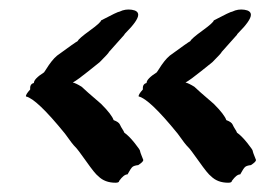

<svg xmlns="http://www.w3.org/2000/svg" viewBox="-20 -416 596 414"><path d="M491 -341 458 -304Q458 -302 438 -282Q434 -279 413 -262Q392 -245 380 -238Q386 -237 399 -229Q406 -222 441 -192Q464 -169 468 -157Q479 -153 481.5 -147.5Q484 -142 487 -137.5Q490 -133 491 -130Q501 -123 513 -108Q525 -93 525 -90.5Q525 -88 532 -71Q532 -67 521 -60Q512 -59 508.5 -56Q505 -53 498 -40Q490 -40 480 -26Q480 -22 472 -22Q449 -22 435 -36Q428 -41 409 -68Q390 -95 385 -99.5Q380 -104 363 -128Q302 -203 279 -208Q278 -212 288 -223Q287 -235 296 -237Q296 -246 318 -260Q319 -261 322 -266Q335 -287 346 -296Q387 -326 390 -327Q393 -333 416.5 -350Q440 -367 441 -372Q477 -391 481 -391Q493 -397 507 -395Q521 -393 521 -384Q521 -372 493 -344Q491 -342 491 -341ZM248 -341 215 -304Q215 -302 195 -282Q191 -279 170 -262Q149 -245 137 -238Q143 -237 156 -229Q163 -222 198 -192Q221 -169 225 -157Q236 -153 238.5 -147.5Q241 -142 244 -137.5Q247 -133 248 -130Q258 -123 270 -108Q282 -93 282 -90.5Q282 -88 289 -71Q289 -67 278 -60Q269 -59 265.5 -56Q262 -53 255 -40Q247 -40 237 -26Q237 -22 229 -22Q206 -22 192 -36Q185 -41 166 -68Q147 -95 142 -99.5Q137 -104 120 -128Q59 -203 36 -208Q35 -212 45 -223Q44 -235 53 -237Q53 -246 75 -260Q76 -261 79 -266Q92 -287 103 -296Q144 -326 147 -327Q150 -333 173.5 -350Q197 -367 198 -372Q234 -391 238 -391Q250 -397 264 -395Q278 -393 278 -384Q278 -372 250 -344Q248 -342 248 -341Z"/></svg>

Font: Caveat Brush
Style: Regular
Weight: 400
Designer: Pablo Impallari
Foundry: Creative Lab NY
Version: Version 1.096; ttfautohint (v1.3)